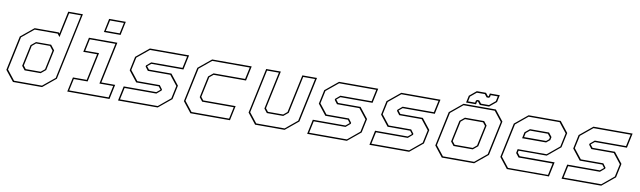

<svg xmlns="http://www.w3.org/2000/svg" viewBox="-43 -1289 6086 1827"><g transform="rotate(10 3000.5 -375.0)"><path d="M382.5 0H101.5L19.5 -103L90.5 -437L216 -540H449L457 -530.5L503.5 -750H645L507.5 -103ZM346.5 -128H191.5L161 -166.5L205.5 -374L252 -412H397.5L435 -364L393 -166.5ZM344 -141.5 381 -172 420.5 -358.5 389 -399H254.5L217.5 -368L176 -172L200 -141.5ZM379.5 -13.5 495.5 -108.5 629 -736.5H514.5L463.5 -498L440.5 -526.5H218.5L103 -431.5L34.5 -108.5L109.5 -13.5Z M871 -618.5 898.5 -750H1059.5L1032 -618.5ZM887 -632H1021L1043.5 -736.5H909.5ZM626 0 656 -141.5H789.5L844 -398.5H710.5L740.5 -540H1015L930.5 -141.5H1064L1034 0ZM642 -13.5H1023L1047.5 -128H914L998.5 -526.5H751L727 -412H860.5L800 -128H666.5Z M1116.5 0 1146.5 -141.5H1461.5L1498.5 -172L1498 -169.5L1475 -199.5H1257L1176 -302.5L1204.5 -437L1329.5 -540H1708L1678 -398.5H1368L1331 -368L1331.5 -371L1355.5 -340.5H1572.5L1653.5 -237.5L1625 -103L1500 0ZM1133 -13.5H1498L1612.5 -108.5L1639 -232L1564 -327H1347L1319 -364L1321 -374.5L1365 -412H1667L1691.5 -526.5H1332.5L1217 -431.5L1190.5 -308L1265.5 -213H1482.5L1510.5 -175.5L1508.5 -165.5L1464.5 -128H1157.5Z M1816 0 1735 -103 1806 -437 1931 -540H2313L2283 -398.5H1970L1933 -368L1891 -172L1915 -141.5H2228L2198 0ZM1824.5 -13.5H2187.5L2212 -128H1907L1876.5 -166.5L1920.5 -373.5L1967 -412H2272L2296.5 -526.5H1933.5L1818.5 -431.5L1749.5 -108.5Z M2441 0 2360 -103 2453 -540H2594.5L2516 -172L2540 -141.5H2687L2724 -172L2802.5 -540H2944L2851 -103L2726 0ZM2449.5 -13.5H2723.5L2838.5 -108.5L2927.5 -526.5H2813L2736.5 -166.5L2690 -128H2532L2501.5 -166.5L2578 -526.5H2463.5L2374.5 -108.5Z M2944 0 2974 -141.5H3289L3326 -172L3325.5 -169.5L3302.5 -199.5H3084.5L3003.5 -302.5L3032 -437L3157 -540H3535.5L3505.5 -398.5H3195.5L3158.5 -368L3159 -371L3183 -340.5H3400L3481 -237.5L3452.5 -103L3327.5 0ZM2960.5 -13.5H3325.5L3440 -108.5L3466.5 -232L3391.5 -327H3174.5L3146.5 -364L3148.5 -374.5L3192.5 -412H3494.5L3519 -526.5H3160L3044.5 -431.5L3018 -308L3093 -213H3310L3338 -175.5L3336 -165.5L3292 -128H2985Z M3545.5 0 3575.5 -141.5H3890.5L3927.5 -172L3927 -169.5L3904 -199.5H3686L3605 -302.5L3633.5 -437L3758.5 -540H4137L4107 -398.5H3797L3760 -368L3760.5 -371L3784.5 -340.5H4001.5L4082.5 -237.5L4054 -103L3929 0ZM3562 -13.5H3927L4041.5 -108.5L4068 -232L3993 -327H3776L3748 -364L3750 -374.5L3794 -412H4096L4120.5 -526.5H3761.5L3646 -431.5L3619.5 -308L3694.5 -213H3911.5L3939.5 -175.5L3937.5 -165.5L3893.5 -128H3586.5Z M4245 0 4164 -103 4235 -437 4360 -540H4672.5L4753.5 -437L4682.5 -103L4557.5 0ZM4253.5 -13.5H4555L4670 -108.5L4739 -431.5L4664 -526.5H4362.5L4247.5 -431.5L4178.5 -108.5ZM4336 -128 4305.5 -166.5 4349.5 -373.5 4396 -412H4581.5L4612 -373.5L4568 -166.5L4521.5 -128ZM4344 -141.5H4518.5L4555.5 -172L4597.5 -368L4573.5 -398.5H4399L4362 -368L4320 -172ZM4381.5 -556 4396 -624 4463.5 -680H4552.5L4574.5 -652H4583.5L4589.5 -680H4685.5L4671 -612L4603.5 -556H4514.5L4492.5 -584H4483.5L4477.5 -556ZM4398.5 -570H4466.5L4470.5 -590L4480 -598H4501L4523.5 -570H4600.5L4658.5 -618L4668.5 -666H4600.5L4596.5 -646L4587 -638H4566L4543.5 -666H4466.5L4408.5 -618Z M5299 -540 5380 -437 5349.5 -294.5 5225 -191.5H4953L4948.5 -172L4972.5 -141.5H5310L5280 0H4873.5L4792.5 -103L4863.5 -437L4988.5 -540ZM5208.5 -412 5239 -373.5 5232.5 -343 5197.5 -314H4965.5L4978 -373.5L5024.5 -412ZM5290.5 -526.5H4991L4876 -431.5L4807 -108L4882 -13H5269L5293 -127.5H4964L4934 -166L4942 -204.5H5222L5337.5 -300L5365.5 -431.5ZM5200 -398.5H5027.5L4990.5 -368L4982 -328H5195L5220.5 -349L5224.5 -368Z M5402 0 5432 -141.5H5747L5784 -172L5783.5 -169.5L5760.5 -199.5H5542.5L5461.5 -302.5L5490 -437L5615 -540H5993.5L5963.5 -398.5H5653.5L5616.5 -368L5617 -371L5641 -340.5H5858L5939 -237.5L5910.5 -103L5785.5 0ZM5418.5 -13.5H5783.5L5898 -108.5L5924.5 -232L5849.5 -327H5632.5L5604.5 -364L5606.5 -374.5L5650.5 -412H5952.5L5977 -526.5H5618L5502.5 -431.5L5476 -308L5551 -213H5768L5796 -175.5L5794 -165.5L5750 -128H5443Z"/></g></svg>

Font: Tourney Thin
Style: Italic
Weight: 100
Italic angle: -12°
Designer: Tyler Finck
Foundry: Etcetera Type Co
Version: Version 1.015